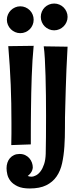

<svg xmlns="http://www.w3.org/2000/svg" viewBox="-20 -797 433 1089"><path d="M170.9 -685.1Q170.9 -669.4 165 -655.5Q159.2 -641.6 148.9 -631.3Q138.7 -621.1 124.8 -615Q110.8 -608.9 95.2 -608.9Q79.6 -608.9 65.7 -615Q51.8 -621.1 41.5 -631.3Q31.2 -641.6 25.1 -655.5Q19 -669.4 19 -685.1Q19 -700.7 25.1 -714.6Q31.2 -728.5 41.5 -738.8Q51.8 -749 65.7 -755.1Q79.6 -761.2 95.2 -761.2Q110.8 -761.2 124.8 -755.1Q138.7 -749 148.9 -738.8Q159.2 -728.5 165 -714.6Q170.9 -700.7 170.9 -685.1ZM170.9 -537.1Q167 -498.5 164.3 -453.9Q161.6 -409.2 159.9 -362.3Q158.2 -315.4 157.2 -268.1Q156.2 -220.7 155.8 -177.7Q155.3 -134.8 155 -97.4Q154.8 -60.1 154.8 -33.2V22L43.9 25.9Q44.9 -7.8 44.9 -39.6Q44.9 -71.3 44.9 -103Q44.9 -158.2 43.9 -210.7Q43 -263.2 40.8 -315.9Q38.6 -368.7 35.2 -422.9Q31.7 -477.1 26.9 -535.2ZM363.3 -532.2Q359.4 -465.3 356.9 -403.6Q354.5 -341.8 353 -293.5Q351.1 -237.3 350.1 -188Q348.1 -130.4 348.4 -73.7Q348.6 -17.1 345.2 33.9Q341.8 85 332.3 128.7Q322.8 172.4 300.8 204.1Q278.8 235.8 242.2 253.9Q205.6 272 148.4 272Q106.4 272 80.6 260Q54.7 248 40.5 230.5Q26.4 212.9 21.7 192.9Q17.1 172.9 17.1 157.2Q17.1 140.6 22 125.7Q26.9 110.8 36.4 99.9Q45.9 88.9 59.8 82.5Q73.7 76.2 91.3 76.2Q109.4 76.2 123.3 83Q137.2 89.8 146.7 100.8Q156.2 111.8 161.1 125.5Q166 139.2 166 152.8Q165.5 160.6 162.6 168.9Q160.2 175.8 154.1 184.3Q147.9 192.9 137.2 201.2Q143.1 203.6 148.7 204.3Q154.3 205.1 158.2 205.1Q170.4 205.1 184.6 197.5Q198.7 189.9 210.4 174.1Q222.2 158.2 230.2 133.8Q238.3 109.4 239.3 75.2Q240.2 37.1 240.7 -19Q241.2 -75.2 241.2 -140.1Q241.2 -196.3 240.5 -254.6Q239.7 -313 238.3 -366.2Q236.8 -419.4 234.4 -463.1Q231.9 -506.8 228 -534.2ZM363.3 -701.2Q363.3 -685.5 357.2 -671.6Q351.1 -657.7 340.8 -647.5Q330.6 -637.2 316.7 -631.1Q302.7 -625 287.1 -625Q271.5 -625 257.6 -631.1Q243.7 -637.2 233.4 -647.5Q223.1 -657.7 217.3 -671.6Q211.4 -685.5 211.4 -701.2Q211.4 -716.8 217.3 -730.7Q223.1 -744.6 233.4 -754.9Q243.7 -765.1 257.6 -771Q271.5 -776.9 287.1 -776.9Q302.7 -776.9 316.7 -771Q330.6 -765.1 340.8 -754.9Q351.1 -744.6 357.2 -730.7Q363.3 -716.8 363.3 -701.2Z"/></svg>

Font: Rum Raisin
Style: Regular
Weight: 400
Designer: Astigmatic (AOETI)
Foundry: Astigmatic (AOETI)
Version: Version 1.000